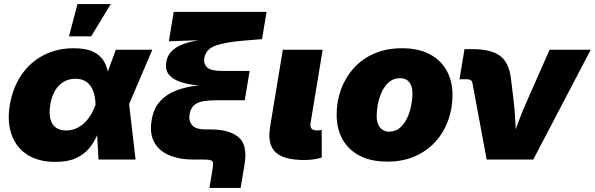

<svg xmlns="http://www.w3.org/2000/svg" viewBox="-20 -786 2931 946"><path d="M252 11.7Q170.4 11.7 115.5 -23.2Q60.5 -58.1 37.6 -121.1Q14.6 -184.1 28.3 -269Q43 -354.5 85.7 -417Q128.4 -479.5 194.3 -513.9Q260.3 -548.3 343.3 -548.3Q402.3 -548.3 437 -532Q471.7 -515.6 488.8 -489.3Q505.9 -462.9 511.5 -431.6Q517.1 -400.4 517.6 -371.1H572.3L615.7 -276.9L647.9 0H465.3L450.7 -272Q449.7 -304.2 442.4 -327.9Q435.1 -351.6 422.6 -366.9Q410.2 -382.3 392.6 -390.1Q375 -397.9 352.1 -397.9Q318.8 -397.9 293.5 -382.8Q268.1 -367.7 251.2 -339.6Q234.4 -311.5 228 -271Q221.2 -230.5 227.8 -201.9Q234.4 -173.3 254.2 -158.2Q273.9 -143.1 305.7 -143.1Q329.6 -143.1 351.1 -151.6Q372.6 -160.2 391.1 -176.3Q409.7 -192.4 424.8 -215.8Q439.9 -239.3 450.2 -269L550.8 -541H730.5L614.3 -269L540 -177.7H481.9Q471.2 -147.5 456.3 -114.5Q441.4 -81.5 417 -52.7Q392.6 -23.9 353 -6.1Q313.5 11.7 252 11.7ZM319.8 -606.9 361.8 -766.1H525.9L429.2 -606.9Z M1011.7 140.1 1025.9 56.6Q1030.3 30.8 1029.5 18.8Q1028.8 6.8 1018.1 3.4Q1007.3 0 981 0H933.6Q861.3 0 811.3 -22.2Q761.2 -44.4 739 -86.9Q716.8 -129.4 726.6 -190.4Q735.8 -251.5 769 -287.4Q802.2 -323.2 849.6 -340.8Q897 -358.4 950 -363.8Q1002.9 -369.1 1051.8 -369.1L1050.8 -361.3Q1004.4 -361.3 957.5 -365.2Q910.6 -369.1 872.6 -381.1Q834.5 -393.1 813.7 -416.7Q793 -440.4 799.3 -479.5Q805.2 -517.1 833.3 -540.8Q861.3 -564.5 910.9 -577.6Q960.4 -590.8 1029.8 -598.1L1035.6 -590.8L812 -582.5L835.9 -727.5H1293.5L1271 -593.3L1182.6 -585.9Q1091.8 -578.6 1043.7 -561.8Q995.6 -544.9 986.8 -501.5Q981.4 -474.1 999.3 -455.3Q1017.1 -436.5 1076.2 -436.5H1210L1186 -292H1046.4Q1010.7 -292 983.2 -287.6Q955.6 -283.2 938 -269Q920.4 -254.9 914.6 -226.1Q907.7 -192.9 925.5 -170.7Q943.4 -148.4 992.2 -148.4H1016.1Q1109.4 -148.4 1155.3 -110.1Q1201.2 -71.8 1184.6 26.4L1165.5 140.1Z M1480 2.4Q1377.4 2.4 1337.2 -36.1Q1296.9 -74.7 1310.5 -159.2L1373.5 -541H1569.8L1509.8 -177.7Q1507.3 -161.1 1515.1 -152.3Q1522.9 -143.6 1540.5 -143.6Q1549.3 -143.6 1555.2 -144Q1561 -144.5 1564.9 -146L1565.4 -9.8Q1553.2 -5.9 1531 -1.7Q1508.8 2.4 1480 2.4Z M1888.2 10.3Q1808.6 10.3 1752.9 -18.3Q1697.3 -46.9 1668 -98.9Q1638.7 -150.9 1638.7 -220.7Q1638.7 -287.6 1660.6 -346.7Q1682.6 -405.8 1724.1 -451.4Q1765.6 -497.1 1825.2 -522.7Q1884.8 -548.3 1960.4 -548.3Q2040 -548.3 2095.5 -519.8Q2150.9 -491.2 2180.2 -439.2Q2209.5 -387.2 2209.5 -317.4Q2209.5 -252 2188.2 -192.9Q2167 -133.8 2125.7 -88.1Q2084.5 -42.5 2024.9 -16.1Q1965.3 10.3 1888.2 10.3ZM1897 -137.2Q1928.7 -137.2 1950.9 -156.7Q1973.1 -176.3 1986.8 -206.1Q2000.5 -235.8 2006.3 -268.1Q2012.2 -300.3 2012.2 -325.2Q2012.2 -350.6 2004.6 -367.4Q1997.1 -384.3 1983.4 -392.6Q1969.7 -400.9 1951.7 -400.9Q1919.4 -400.9 1897.2 -381.8Q1875 -362.8 1861.3 -333.5Q1847.7 -304.2 1841.8 -272.5Q1835.9 -240.7 1835.9 -214.8Q1835.9 -177.2 1853 -157.2Q1870.1 -137.2 1897 -137.2Z M2377.9 0 2307.6 -377.4Q2306.2 -386.2 2299.3 -390.9Q2292.5 -395.5 2281.2 -395.5H2244.1L2268.6 -543.9H2307.1Q2400.4 -543.9 2444.3 -510.5Q2488.3 -477.1 2497.6 -397.9L2509.8 -296.9Q2516.6 -241.7 2519.3 -184.8Q2522 -127.9 2523.4 -63H2490.2Q2512.7 -127.9 2533.9 -184.8Q2555.2 -241.7 2580.1 -296.9L2688 -541H2890.6L2607.4 0Z"/></svg>

Font: Inter 17pt Black
Style: Italic
Weight: 900
Italic angle: -9.3988°
Version: Version 4.001;git-66647c0bb